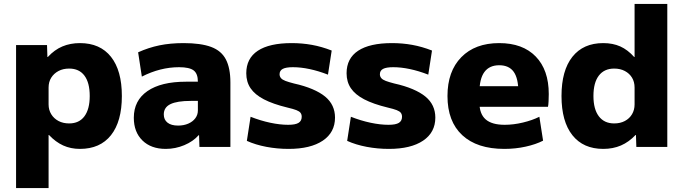

<svg xmlns="http://www.w3.org/2000/svg" viewBox="-20 -750 3488 980"><path d="M388 -530Q491 -530 546.5 -460Q602 -390 602 -260Q602 -130 546.5 -60Q491 10 388 10Q341 10 302.5 -7.5Q264 -25 230 -61H228V210H62V-520H220L222 -459H224Q258 -496 298.5 -513Q339 -530 388 -530ZM333 -400Q302 -400 278.5 -387.5Q255 -375 241.5 -353.5Q228 -332 228 -303V-217Q228 -189 241.5 -167Q255 -145 278.5 -132.5Q302 -120 333 -120Q384 -120 411 -156.5Q438 -193 438 -260Q438 -328 411 -364Q384 -400 333 -400Z M826 10Q751 10 707 -33Q663 -76 663 -149Q663 -237 732.5 -285Q802 -333 929 -333H990Q990 -374 968.5 -390.5Q947 -407 894 -407Q846 -407 798.5 -395Q751 -383 704 -359L685 -483Q738 -507 793.5 -518.5Q849 -530 917 -530Q1005 -530 1057.5 -510.5Q1110 -491 1133 -446.5Q1156 -402 1156 -329V0H998L996 -60H994Q966 -28 920.5 -9Q875 10 826 10ZM889 -109Q918 -109 941 -119Q964 -129 977 -146.5Q990 -164 990 -186V-235H954Q884 -235 850 -218.5Q816 -202 816 -166Q816 -139 835 -124Q854 -109 889 -109Z M1453 10Q1395 10 1339.5 -0.5Q1284 -11 1240 -31L1259 -154Q1310 -134 1359.5 -123.5Q1409 -113 1451 -113Q1488 -113 1504 -123Q1520 -133 1520 -154Q1520 -166 1514 -174Q1508 -182 1492.5 -188Q1477 -194 1447 -201Q1373 -219 1327 -243Q1281 -267 1259 -299.5Q1237 -332 1237 -376Q1237 -452 1296 -491Q1355 -530 1469 -530Q1522 -530 1572 -521Q1622 -512 1673 -492L1654 -369Q1605 -388 1560 -397.5Q1515 -407 1475 -407Q1440 -407 1423.5 -398.5Q1407 -390 1407 -371Q1407 -360 1414 -351.5Q1421 -343 1437 -337Q1453 -331 1480 -324Q1534 -312 1574 -295Q1614 -278 1639.5 -257Q1665 -236 1677.5 -209Q1690 -182 1690 -150Q1690 -74 1627.5 -32Q1565 10 1453 10Z M1965 10Q1907 10 1851.5 -0.5Q1796 -11 1752 -31L1771 -154Q1822 -134 1871.5 -123.5Q1921 -113 1963 -113Q2000 -113 2016 -123Q2032 -133 2032 -154Q2032 -166 2026 -174Q2020 -182 2004.5 -188Q1989 -194 1959 -201Q1885 -219 1839 -243Q1793 -267 1771 -299.5Q1749 -332 1749 -376Q1749 -452 1808 -491Q1867 -530 1981 -530Q2034 -530 2084 -521Q2134 -512 2185 -492L2166 -369Q2117 -388 2072 -397.5Q2027 -407 1987 -407Q1952 -407 1935.5 -398.5Q1919 -390 1919 -371Q1919 -360 1926 -351.5Q1933 -343 1949 -337Q1965 -331 1992 -324Q2046 -312 2086 -295Q2126 -278 2151.5 -257Q2177 -236 2189.5 -209Q2202 -182 2202 -150Q2202 -74 2139.5 -32Q2077 10 1965 10Z M2554 10Q2415 10 2339.5 -60Q2264 -130 2264 -260Q2264 -386 2334.5 -458Q2405 -530 2528 -530Q2648 -530 2714.5 -461.5Q2781 -393 2781 -270Q2781 -253 2780 -233Q2779 -213 2777 -205H2357V-310H2647L2626 -278Q2626 -350 2602 -383.5Q2578 -417 2528 -417Q2478 -417 2452.5 -382.5Q2427 -348 2427 -277V-227Q2427 -169 2458.5 -141Q2490 -113 2556 -113Q2601 -113 2649 -124.5Q2697 -136 2733 -154L2752 -32Q2715 -13 2663 -1.5Q2611 10 2554 10Z M3059 10Q2957 10 2901.5 -60Q2846 -130 2846 -260Q2846 -390 2901.5 -460Q2957 -530 3059 -530Q3108 -530 3146 -513Q3184 -496 3217 -459H3219V-730H3386V0H3228L3226 -61H3224Q3190 -25 3149.5 -7.5Q3109 10 3059 10ZM3115 -120Q3146 -120 3169.5 -132.5Q3193 -145 3206 -167Q3219 -189 3219 -217V-303Q3219 -332 3206 -353.5Q3193 -375 3169.5 -387.5Q3146 -400 3115 -400Q3064 -400 3036.5 -364Q3009 -328 3009 -260Q3009 -193 3036.5 -156.5Q3064 -120 3115 -120Z"/></svg>

Font: M PLUS 2 Thin ExtraBold
Style: Regular
Weight: 800
Version: Version 1.001